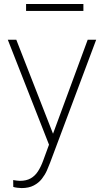

<svg xmlns="http://www.w3.org/2000/svg" viewBox="-20 -727 517 960"><path d="M242.7 -51.8 418.5 -528.3H460.9L230.5 86.4Q224.1 104 214.4 125.7Q204.6 147.5 189 167.5Q173.3 187.5 148.7 200.4Q124 213.4 87.9 213.4Q79.6 213.4 66.2 211.7Q52.7 210 46.4 207.5L45.9 173.3Q52.7 174.8 64 176Q75.2 177.2 79.6 177.2Q111.8 177.2 133.5 164.8Q155.3 152.3 169.9 129.6Q184.6 106.9 195.8 76.2ZM61.5 -528.3 249 -48.3 260.3 -8.3 230.5 10.3 19 -528.3ZM397 -707V-672.4H110.4V-707Z"/></svg>

Font: Roboto ExtraLight
Style: Regular
Weight: 250
Designer: Christian Robertson
Foundry: Google
Version: Version 3.009; 2024